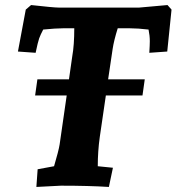

<svg xmlns="http://www.w3.org/2000/svg" viewBox="-20 -735 699 760"><path d="M571 -526Q573 -557 573 -572Q573 -594 568 -618Q526 -623 495 -623H446Q431 -575 426 -542L408 -421H553L544 -357H399L375 -193Q367 -136 367 -77L427 -71L411 5Q332 0 221 0L124 5L129 -65L194 -77Q212 -138 216 -163L244 -357H119L128 -421H253L266 -512Q274 -556 274 -623H229Q201 -623 151 -618Q140 -597 135 -583Q130 -569 121 -526L51 -531L82 -697L103 -715Q193 -705 212 -705H531L643 -715L659 -697L642 -531Z"/></svg>

Font: Andada
Style: Bold Italic
Weight: 700
Italic angle: -8.29999°
Designer: Carolina Giovagnoli
Foundry: Carolina Giovagnoli
Version: Version 1.003